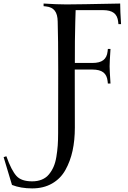

<svg xmlns="http://www.w3.org/2000/svg" viewBox="-193 -752 711 1065"><path d="M319.8 -366.2H221.7Q221.7 -310.1 221.9 -207.3Q222.2 -104.5 222.2 -44.4Q222.2 25.9 209.5 84.2Q196.8 142.6 169.9 190.7Q143.1 238.8 95.9 265.9Q48.8 293 -14.6 293Q-78.1 293 -126.5 273.9Q-135.7 243.2 -172.9 119.6L-157.7 114.7Q-129.9 192.9 -101.6 224.1Q-74.7 253.9 -14.6 253.9Q15.6 253.9 39.1 244.1Q62.5 234.4 78.1 215.6Q93.8 196.8 104 173.6Q114.3 150.4 119.6 118.2Q125 85.9 127.2 55.2Q129.4 24.4 129.4 -14.2L129.9 -366.2Q129.9 -537.1 127 -632.3Q126.5 -672.4 110.8 -692.6Q95.2 -712.9 62.5 -716.3L48.8 -717.8V-732.4Q123.5 -727.5 175.8 -727.5Q235.8 -727.5 473.6 -732.4Q473.6 -692.9 478.5 -618.2H463.9L462.4 -631.8Q459 -664.6 438.7 -680.2Q418.5 -695.8 378.4 -695.8H226.6Q225.6 -678.7 224.6 -632.3Q221.7 -530.3 222.2 -402.8H319.8Q359.9 -402.8 380.1 -418.5Q400.4 -434.1 403.8 -466.8L405.3 -480.5H419.9Q415 -405.8 415 -384.3Q415 -363.3 419.9 -288.6H405.3L403.8 -302.2Q400.4 -335 380.1 -350.6Q359.9 -366.2 319.8 -366.2Z"/></svg>

Font: Flanker
Style: Regular
Weight: 400
Designer: Flanker
Foundry: Flanker
Version: Version 2.027